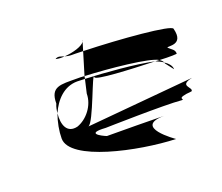

<svg xmlns="http://www.w3.org/2000/svg" viewBox="-84 -628 798 690"><g transform="rotate(-20 315.5 -283.0)"><path d="M96 -200C96 -115 340 -63 482 -58C482 -58 348 -150 470 -151C430 -152 303 -153 252 -153C232 -161 182 -187 258 -182C258 -182 487 -188 549 -182C566 -182 522 -194 593 -200C605 -212 553 -233 611 -245L201 -208C223 -213 282 -395 282 -367C282 -355 408 -349 507 -346C438 -361 322 -370 248 -373L236 -321C236 -276 202 -234 164 -221C122 -211 108 -247 113 -291C102 -261 96 -228 96 -200ZM113 -291C133 -336 168 -374 219 -374C228 -374 239 -373 248 -373L250 -383C240 -384 229 -384 220 -384C160 -384 121 -390 121 -325C116 -314 114 -302 113 -291ZM173 -476C185 -473 196 -473 207 -474C194 -478 184 -484 173 -476ZM207 -474C213 -472 223 -470 232 -470C238 -470 252 -470 276 -469L286 -502C278 -487 239 -476 207 -474ZM250 -383C343 -379 494 -364 523 -345C561 -343 593 -344 589 -346C589 -362 577 -365 565 -377C565 -384 627 -364 609 -433C609 -449 417 -465 276 -469ZM286 -502C288 -504 288 -506 288 -508ZM470 -151H482ZM507 -346C518 -341 528 -337 536 -331C534 -336 530 -340 523 -345C518 -345 513 -346 507 -346ZM536 -331C536 -330 537 -328 537 -327L561 -296C561 -309 551 -321 536 -331Z"/></g></svg>

Font: bitstorm
Style: maxext
Weight: 400
Version: Version 0.2